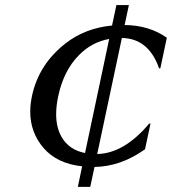

<svg xmlns="http://www.w3.org/2000/svg" viewBox="-20 -645 674 753"><path d="M302.2 7.3Q203.6 -3.4 150.9 -64.5Q98.6 -125.5 98.6 -207Q98.6 -236.8 105.5 -269Q131.8 -392.6 236.8 -474.6Q313.5 -534.7 419.4 -544.9L436.5 -625H485.4L468.8 -546.9Q564.9 -545.9 634.3 -497.1L608.9 -377L604 -376.5Q563.5 -494.1 458 -496.1L361.3 -41Q466.3 -43 565.4 -160.6L570.3 -160.2L548.8 -59.6Q453.6 8.3 350.6 9.8L334 87.9H285.2ZM313.5 -44.9 408.2 -492.2Q339.8 -480 289.6 -428.7Q230 -368.7 208.5 -268.6Q200.2 -230 200.2 -197.3Q200.2 -145.5 221.2 -108.4Q250.5 -57.1 313.5 -44.9Z"/></svg>

Font: Classica
Style: Book Oblique
Weight: 400
Italic angle: -12°
Designer: Wojciech Kalinowski "wmk69" (wmk69@o2.pl)
Foundry: Wojciech Kalinowski "wmk69" (wmk69@o2.pl)
Version: Version 2.1.1; 2021-05-14